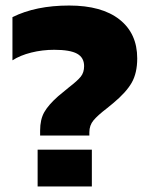

<svg xmlns="http://www.w3.org/2000/svg" viewBox="-20 -674 541 694"><path d="M125 -202Q125 -242 140 -268.5Q155 -295 190 -326L230 -359Q260 -382 272 -397Q284 -412 284 -435Q284 -466 258.5 -480Q233 -494 176 -494Q133 -494 93 -484Q53 -474 25 -456V-612Q109 -654 230 -654Q348 -654 412 -603.5Q476 -553 476 -463Q476 -410 456 -375Q436 -340 389 -301L367 -283Q333 -257 318 -239Q303 -221 303 -196V-184H125ZM116 -133H312V0H116Z"/></svg>

Font: Kanit Bold
Style: Regular
Weight: 700
Designer: Katatrad Team
Foundry: CadsonDemak
Version: Version 1.000